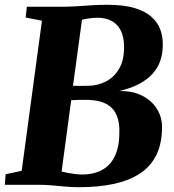

<svg xmlns="http://www.w3.org/2000/svg" viewBox="-24 -771 726 801"><path d="M305 10Q278.5 10 250 7.5Q221.5 5 193.5 2.5Q165.5 0 141 0H-4L-0.5 -44L66.5 -58.5L151 -684.5L83 -698L88 -743H248.5Q278 -743.5 305.5 -745.5Q333 -747.5 361.8 -749.2Q390.5 -751 423.5 -751Q492.5 -751 537.2 -737.5Q582 -724 607.5 -701.2Q633 -678.5 643.8 -650.2Q654.5 -622 655 -592.5Q657.5 -511.5 611.2 -461.8Q565 -412 472 -391Q529 -392.5 569.2 -371.8Q609.5 -351 630.8 -316.5Q652 -282 652 -241.5Q652 -173.5 628.8 -125.5Q605.5 -77.5 560.8 -47.8Q516 -18 451.8 -4Q387.5 10 305 10ZM317.5 -43Q369.5 -43 405 -63.8Q440.5 -84.5 458 -126.2Q475.5 -168 474 -231Q472.5 -294 438.5 -324.2Q404.5 -354.5 334 -354.5Q314 -354.5 301 -354.2Q288 -354 273 -353L233 -55.5Q246 -52 261 -49.2Q276 -46.5 291 -44.8Q306 -43 317.5 -43ZM280.5 -413Q297 -412.5 311.2 -412.8Q325.5 -413 341.5 -413Q381.5 -413 416.8 -430.5Q452 -448 473.5 -485.2Q495 -522.5 493.5 -581Q492.5 -619 479.2 -644.8Q466 -670.5 441.5 -683.8Q417 -697 382.5 -697Q373.5 -697 362.5 -696Q351.5 -695 340.2 -693.2Q329 -691.5 318 -688.5Z"/></svg>

Font: Merriweather 48pt Black
Style: Italic
Weight: 900
Italic angle: -7.8°
Version: Version 2.101